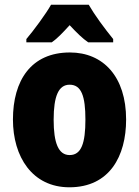

<svg xmlns="http://www.w3.org/2000/svg" viewBox="-20 -786 592 816"><path d="M357 -766H197C176 -728 122 -655 92 -620V-606H200C223 -622 246 -646 276 -679C306 -647 330 -623 355 -606H461V-620C423 -667 383 -721 357 -766ZM516 -278C516 -460 419 -563 277 -563C112 -563 35 -444 35 -278C35 -120 117 10 275 10C446 10 516 -123 516 -278ZM208 -277C208 -378 229 -426 276 -426C326 -426 343 -377 343 -278C343 -178 326 -127 276 -127C228 -127 208 -179 208 -277Z"/></svg>

Font: Noto Sans Thai Looped Condensed Black
Style: Regular
Weight: 900
Width: 3
Designer: Sasikarn Vongin, Ben Mitchell
Foundry: The Fontpad Ltd
Version: Version 1.001